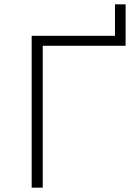

<svg xmlns="http://www.w3.org/2000/svg" viewBox="-20 -865 610 885"><path d="M126 0H177V-654H559V-845H510V-700H126Z"/></svg>

Font: Montserrat Light
Style: Regular
Weight: 300
Designer: Julieta Ulanovsky
Foundry: Julieta Ulanovsky
Version: Version 7.200